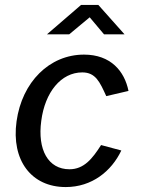

<svg xmlns="http://www.w3.org/2000/svg" viewBox="-20 -747 582 777"><path d="M401 -608H484L378 -727H308L170 -608H260L343 -677ZM320 -526C180 -526 69 -415 47 -256C25 -98 107 10 246 10C352 10 431 -54 471 -138L389 -160C354 -105 320 -62 261 -62C175 -62 131 -141 147 -258C162 -374 227 -454 313 -454C367 -454 384 -415 410 -358L500 -379C484 -459 428 -526 320 -526Z"/></svg>

Font: United Sans Medium
Style: Italic
Weight: 500
Italic angle: -8°
Designer: Pablo Impallari, Rodrigo Fuenzalida (Modified by Dan O. Williams)
Version: Version 1.000;PS 001.000;hotconv 1.0.88;makeotf.lib2.5.64775